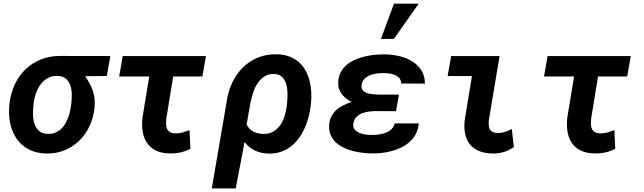

<svg xmlns="http://www.w3.org/2000/svg" viewBox="-20 -838 3561 1061"><path d="M570.3 -418 450.2 -417Q477.5 -379.4 492.2 -338.6Q506.8 -297.9 502.9 -250.5L502 -239.7Q496.1 -186.5 474.4 -140.4Q452.6 -94.2 417.7 -60.3Q382.8 -26.4 336.2 -7.3Q289.6 11.7 234.4 10.3Q177.2 8.8 136.5 -13.7Q95.7 -36.1 70.8 -73Q45.9 -109.9 36.1 -157.5Q26.4 -205.1 31.7 -257.3L32.7 -268.1Q39.6 -324.2 62 -372.1Q84.5 -419.9 120.6 -454.6Q156.7 -489.3 204.8 -509Q252.9 -528.8 311 -528.8L589.8 -528.3ZM164.6 -255.9Q162.1 -231.4 162.4 -204.3Q162.6 -177.2 170.4 -153.8Q178.2 -130.4 195.6 -114.7Q212.9 -99.1 244.6 -98.1Q266.6 -97.7 283.9 -104.2Q301.3 -110.8 314.9 -122.8Q328.6 -134.8 338.6 -151.1Q348.6 -167.5 355.7 -185.5Q362.8 -203.6 366.9 -222.7Q371.1 -241.7 373.5 -259.8L374.5 -270Q377 -292.5 376.5 -318.1Q376 -343.8 368.7 -365.7Q361.3 -387.7 344.7 -402.6Q328.1 -417.5 298.8 -418.5Q266.6 -419.4 243.2 -406Q219.7 -392.6 203.6 -370.6Q187.5 -348.6 178.2 -321Q168.9 -293.5 165.5 -266.1Z M1098.1 -415.5H937L899.4 -185.1Q897.5 -167.5 897.7 -152.3Q897.9 -137.2 903.3 -125.7Q908.7 -114.3 919.9 -107.7Q931.2 -101.1 951.2 -101.1Q971.7 -101.1 990.2 -106.4Q1008.8 -111.8 1027.3 -118.7L1032.2 -15.6Q1004.4 -1.5 975.8 4.6Q947.3 10.7 916 9.8Q871.1 8.8 840.8 -6.3Q810.5 -21.5 792.5 -47.9Q774.4 -74.2 768.6 -109.6Q762.7 -145 767.1 -187L804.7 -415.5H638.7L658.2 -528.3H1118.2Z M1696.8 -252.4Q1692.9 -220.2 1684.3 -188Q1675.8 -155.8 1662.1 -126.2Q1648.4 -96.7 1629.4 -71.3Q1610.4 -45.9 1585.7 -27.3Q1561 -8.8 1530.3 1.5Q1499.5 11.7 1462.4 10.7Q1422.9 9.8 1389.2 -5.9Q1355.5 -21.5 1331.5 -53.7L1282.7 203.1H1150.4L1233.4 -281.2Q1241.2 -335.4 1264.2 -382.8Q1287.1 -430.2 1322.5 -465.3Q1357.9 -500.5 1405.5 -520Q1453.1 -539.6 1510.7 -538.1Q1549.3 -537.1 1579.1 -525.6Q1608.9 -514.2 1631.1 -494.9Q1653.3 -475.6 1667.7 -449.5Q1682.1 -423.3 1690.2 -393.1Q1698.2 -362.8 1700 -329.6Q1701.7 -296.4 1698.2 -263.2ZM1565.9 -262.7Q1567.4 -277.3 1568.4 -295.2Q1569.3 -313 1568.4 -331.1Q1567.4 -349.1 1563.5 -366.5Q1559.6 -383.8 1551.3 -397.5Q1543 -411.1 1529.3 -419.7Q1515.6 -428.2 1495.1 -429.2Q1463.4 -430.2 1440.9 -415.3Q1418.5 -400.4 1403.1 -377.2Q1387.7 -354 1378.7 -325.9Q1369.6 -297.9 1364.7 -272.5L1360.8 -269H1363.8L1342.8 -150.4Q1356 -122.6 1380.1 -110.6Q1404.3 -98.6 1435.1 -98.1Q1467.3 -97.2 1490.5 -111.1Q1513.7 -125 1529.1 -147.2Q1544.4 -169.4 1553 -197.3Q1561.5 -225.1 1564.9 -252.4Z M2065.4 -224.1Q2046.4 -224.1 2024.7 -222.2Q2002.9 -220.2 1983.6 -213.1Q1964.4 -206.1 1950.2 -192.4Q1936 -178.7 1932.6 -155.3Q1929.7 -135.3 1939.5 -123Q1949.2 -110.8 1965.3 -104Q1981.4 -97.2 2000 -94.7Q2018.6 -92.3 2032.7 -92.3Q2049.8 -91.8 2070.3 -94.2Q2090.8 -96.7 2109.6 -103.8Q2128.4 -110.8 2142.6 -123.5Q2156.7 -136.2 2161.1 -156.2H2293.9Q2291.5 -124.5 2278.8 -99.6Q2266.1 -74.7 2246.1 -56.2Q2226.1 -37.6 2200.7 -24.7Q2175.3 -11.7 2147 -3.9Q2118.7 3.9 2089.6 7.1Q2060.5 10.3 2033.2 9.8Q2009.3 9.3 1982.4 6.1Q1955.6 2.9 1929 -3.9Q1902.3 -10.7 1878.2 -22.5Q1854 -34.2 1835.7 -51.3Q1817.4 -68.4 1807.4 -91.6Q1797.4 -114.7 1798.8 -145.5Q1800.3 -172.9 1810.8 -193.6Q1821.3 -214.4 1838.1 -229.7Q1855 -245.1 1877 -255.9Q1898.9 -266.6 1922.4 -274.9Q1906.7 -282.7 1893.3 -293.2Q1879.9 -303.7 1869.6 -316.9Q1859.4 -330.1 1853.8 -345.7Q1848.1 -361.3 1848.6 -379.9Q1849.6 -412.6 1862.3 -437.3Q1875 -461.9 1895.8 -479.5Q1916.5 -497.1 1943.1 -508.5Q1969.7 -520 1998.5 -526.6Q2027.3 -533.2 2056.6 -535.6Q2085.9 -538.1 2111.8 -537.6Q2149.4 -536.6 2187.7 -527.6Q2226.1 -518.6 2257.3 -499.3Q2288.6 -480 2308.3 -449.7Q2328.1 -419.4 2328.1 -376L2197.3 -376.5Q2196.8 -394.5 2187 -406Q2177.2 -417.5 2162.8 -423.6Q2148.4 -429.7 2131.3 -431.9Q2114.3 -434.1 2099.6 -434.1Q2083 -434.1 2063.2 -431.9Q2043.5 -429.7 2025.9 -422.6Q2008.3 -415.5 1995.1 -403.1Q1981.9 -390.6 1978.5 -370.6Q1975.1 -351.6 1983.9 -340.6Q1992.7 -329.6 2006.8 -324.2Q2021 -318.8 2038.1 -317.4Q2055.2 -315.9 2068.4 -315.4H2184.6L2168.5 -223.6ZM2157.2 -817.9H2293.9L2156.7 -623H2085Z M2473.1 -528.3H2740.7L2681.6 -175.3Q2679.7 -158.2 2680.9 -144.8Q2682.1 -131.3 2687.7 -122.1Q2693.4 -112.8 2704.6 -107.9Q2715.8 -103 2733.9 -103Q2754.4 -103.5 2772.5 -109.6Q2790.5 -115.7 2808.1 -125L2819.8 -25.9Q2792.5 -6.3 2763.4 2.2Q2734.4 10.7 2701.2 10.3Q2657.7 9.3 2626.7 -3.7Q2595.7 -16.6 2576.7 -40.3Q2557.6 -64 2550.5 -97.7Q2543.5 -131.3 2547.9 -173.3L2587.9 -417.5H2453.6Z M3445.8 -415.5H3284.7L3247.1 -185.1Q3245.1 -167.5 3245.4 -152.3Q3245.6 -137.2 3251 -125.7Q3256.3 -114.3 3267.6 -107.7Q3278.8 -101.1 3298.8 -101.1Q3319.3 -101.1 3337.9 -106.4Q3356.4 -111.8 3375 -118.7L3379.9 -15.6Q3352.1 -1.5 3323.5 4.6Q3294.9 10.7 3263.7 9.8Q3218.8 8.8 3188.5 -6.3Q3158.2 -21.5 3140.1 -47.9Q3122.1 -74.2 3116.2 -109.6Q3110.4 -145 3114.7 -187L3152.3 -415.5H2986.3L3005.9 -528.3H3465.8Z"/></svg>

Font: Roboto Mono
Style: Bold Italic
Weight: 700
Designer: Google
Version: Version 2.000985; 2015; ttfautohint (v1.3)